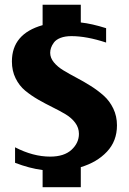

<svg xmlns="http://www.w3.org/2000/svg" viewBox="-20 -698 540 803"><path d="M158.2 -678.2H317.9V-604Q363.8 -599.1 423.8 -580.1V-520Q342.3 -546.9 278.8 -546.9Q252 -546.9 233.2 -539.6Q214.4 -532.2 205.6 -520.3Q196.8 -508.3 193.4 -497.8Q189.9 -487.3 189.9 -477.1Q189.9 -456.1 205.3 -437.3Q220.7 -418.5 245.4 -403.6Q270 -388.7 299.8 -373Q329.6 -357.4 359.4 -338.6Q389.2 -319.8 413.8 -297.9Q438.5 -275.9 453.9 -243.9Q469.2 -211.9 469.2 -173.8Q469.2 -107.9 427.2 -63.5Q385.3 -19 317.9 1V85H158.2V13.2Q102.5 5.9 43 -17.1V-82Q118.2 -43 189.9 -43Q248 -43 279.1 -71.5Q310.1 -100.1 310.1 -138.2Q310.1 -163.6 294.7 -184.3Q279.3 -205.1 254.4 -220Q229.5 -234.9 199.7 -249.5Q169.9 -264.2 140.1 -281.2Q110.4 -298.3 85.4 -318.8Q60.5 -339.4 45.2 -370.6Q29.8 -401.9 29.8 -440.9Q29.8 -556.6 158.2 -592.8Z"/></svg>

Font: Wesal
Style: Regular
Weight: 900
Designer: Ahmed zaza
Foundry: Ahmed zaza
Version: Version 2.01